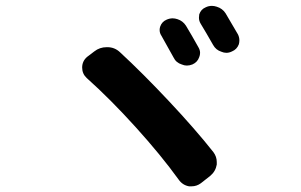

<svg xmlns="http://www.w3.org/2000/svg" viewBox="-20 -742 1040 663"><path d="M537.1 -619.1Q531.2 -627.9 531.2 -638.7Q531.2 -644.5 533.2 -650.4Q539.1 -667 554.7 -673.8Q565.4 -678.7 576.2 -678.7Q584 -678.7 592.8 -675.8Q611.3 -669.9 622.1 -653.3Q641.6 -621.1 665 -579.1Q670.9 -569.3 670.9 -559.6Q670.9 -551.8 668 -544.9Q662.1 -527.3 644.5 -519.5Q634.8 -515.6 625 -515.6Q616.2 -515.6 607.4 -519.5Q587.9 -525.4 579.1 -543.9Q553.7 -589.8 537.1 -619.1ZM672.9 -660.2Q667 -669.9 667 -680.7Q667 -686.5 668 -692.4Q673.8 -710 690.4 -716.8Q700.2 -721.7 711.9 -721.7Q719.7 -721.7 728.5 -718.8Q748 -712.9 758.8 -696.3Q779.3 -662.1 801.8 -623Q806.6 -613.3 806.6 -602.5Q806.6 -595.7 804.7 -588.9Q797.9 -571.3 781.2 -564.5Q771.5 -559.6 761.7 -559.6Q752.9 -559.6 744.1 -563.5Q725.6 -569.3 715.8 -586.9Q691.4 -629.9 672.9 -660.2ZM279.3 -472.7Q263.7 -487.3 263.7 -508.8Q263.7 -531.2 281.2 -545.9L305.7 -564.5Q324.2 -579.1 348.6 -579.1Q349.6 -579.1 350.6 -579.1Q376 -579.1 394.5 -561.5Q471.7 -490.2 563 -393.1Q654.3 -295.9 716.8 -216.8Q728.5 -201.2 728.5 -182.6Q728.5 -178.7 728.5 -173.8Q724.6 -150.4 706.1 -134.8L673.8 -109.4Q659.2 -98.6 641.6 -98.6Q637.7 -98.6 632.8 -98.6Q610.4 -102.5 596.7 -122.1Q536.1 -206.1 448.7 -302.7Q361.3 -399.4 279.3 -472.7Z"/></svg>

Font: Gen Jyuu Gothic Bold
Style: Bold
Weight: 700
Designer: [Source Han Sans]
Ryoko NISHIZUKA  (kana & ideographs); Paul D. Hunt (Latin, Greek & Cyrillic); Wenlong ZHANG  (bopomofo
Version: Version 1.002.20150607